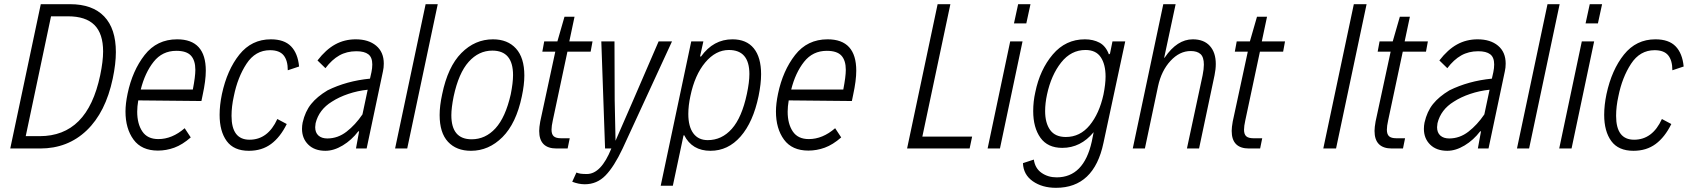

<svg xmlns="http://www.w3.org/2000/svg" viewBox="-20 -710 8070 918"><path d="M175 -690H315Q422 -690 478 -631.5Q534 -573 534 -461Q534 -405 519 -334Q485 -173 394.5 -86.5Q304 0 172 0H29ZM170 -59Q284 -59 356 -131Q428 -203 459 -350Q473 -417 473 -464Q473 -549 431.5 -590.5Q390 -632 305 -632H224L103 -59Z M964 -372Q964 -325 949 -256L943 -227L641 -230Q636 -200 636 -176Q636 -118 660.5 -81.5Q685 -45 737 -45Q803 -45 863 -97L892 -53Q852 -18 813.5 -4Q775 10 735 10Q657 10 618.5 -42.5Q580 -95 580 -177Q580 -214 590 -262Q613 -372 671.5 -447Q730 -522 827 -522Q964 -522 964 -372ZM653 -282H902Q914 -344 914 -376Q914 -421 893 -444Q872 -467 823 -467Q756 -467 714.5 -414.5Q673 -362 653 -282Z M1030 -161Q1030 -207 1041 -260Q1066 -376 1124.5 -449Q1183 -522 1275 -522Q1339 -522 1371.5 -488.5Q1404 -455 1410 -392L1356 -374Q1356 -421 1336 -445.5Q1316 -470 1271 -470Q1201 -470 1158.5 -405Q1116 -340 1098 -250Q1087 -201 1087 -156Q1087 -42 1173 -42Q1261 -42 1306 -141L1351 -117Q1320 -54 1276 -21.5Q1232 11 1170 11Q1098 11 1064 -35.5Q1030 -82 1030 -161Z M1815 -406Q1815 -386 1811 -369L1733 0H1682L1697 -82H1693Q1661 -40 1618.5 -14.5Q1576 11 1536 11Q1484 11 1454 -18.5Q1424 -48 1424 -94Q1424 -109 1427 -124Q1439 -177 1467.5 -212.5Q1496 -248 1546 -278Q1637 -323 1749 -334L1756 -365Q1760 -384 1760 -402Q1760 -436 1741 -450.5Q1722 -465 1684 -465Q1638 -465 1602.5 -445Q1567 -425 1536 -384L1498 -421Q1538 -473 1582.5 -497.5Q1627 -522 1681 -522Q1742 -522 1778.5 -491.5Q1815 -461 1815 -406ZM1713 -163 1738 -281Q1690 -276 1645.5 -261Q1601 -246 1567 -224Q1505 -186 1489 -121Q1487 -107 1487 -102Q1487 -76 1502.5 -62Q1518 -48 1545 -48Q1595 -48 1637 -80.5Q1679 -113 1713 -163Z M2015 -690H2073L1927 0H1869Z M2082 -160Q2082 -204 2094 -259Q2121 -391 2186 -456.5Q2251 -522 2337 -522Q2407 -522 2447 -478Q2487 -434 2487 -349Q2487 -305 2475 -249Q2448 -120 2382.5 -54.5Q2317 11 2232 11Q2162 11 2122 -32Q2082 -75 2082 -160ZM2422 -259Q2433 -314 2433 -351Q2433 -468 2334 -468Q2269 -468 2221 -414.5Q2173 -361 2149 -249Q2138 -194 2138 -159Q2138 -44 2235 -44Q2301 -44 2349 -96.5Q2397 -149 2422 -259Z M2558 -84Q2558 -101 2563 -129L2635 -463H2573L2582 -512H2645L2679 -630H2727L2702 -512H2813L2804 -463H2693L2623 -134Q2617 -107 2617 -90Q2617 -68 2627.5 -58.5Q2638 -49 2662 -49H2704L2694 0H2641Q2558 0 2558 -84Z M3193 -512 2957 0Q2916 87 2875 129Q2834 171 2776 171Q2747 171 2716 159L2736 115Q2746 119 2756.5 120.5Q2767 122 2786 122Q2854 122 2903 0H2873L2855 -512H2918L2919 -231L2923 -37L3008 -232L3129 -512Z M3285 -512H3343L3327 -440H3332Q3391 -522 3482 -522Q3549 -522 3584 -479Q3619 -436 3619 -355Q3619 -310 3607 -251Q3581 -126 3521 -57.5Q3461 11 3377 11Q3289 11 3251 -64L3248 -62L3197 178H3139ZM3551 -261Q3563 -317 3563 -356Q3563 -471 3465 -471Q3402 -471 3352 -411.5Q3302 -352 3281 -251Q3271 -205 3271 -165Q3271 -105 3295 -72.5Q3319 -40 3364 -40Q3431 -40 3479 -94Q3527 -148 3551 -261Z M4074 -372Q4074 -325 4059 -256L4053 -227L3751 -230Q3746 -200 3746 -176Q3746 -118 3770.5 -81.5Q3795 -45 3847 -45Q3913 -45 3973 -97L4002 -53Q3962 -18 3923.5 -4Q3885 10 3845 10Q3767 10 3728.5 -42.5Q3690 -95 3690 -177Q3690 -214 3700 -262Q3723 -372 3781.5 -447Q3840 -522 3937 -522Q4074 -522 4074 -372ZM3763 -282H4012Q4024 -344 4024 -376Q4024 -421 4003 -444Q3982 -467 3933 -467Q3866 -467 3824.5 -414.5Q3783 -362 3763 -282Z M4463 -690H4524L4390 -57H4628L4616 0H4317Z M4848 -690H4907L4887 -598H4828ZM4810 -512H4869L4761 0H4702Z M5360 -512 5256 -27Q5211 188 5029 188Q4963 188 4918 156.5Q4873 125 4871 70L4923 53Q4929 95 4960 116.5Q4991 138 5032 138Q5162 138 5200 -33L5209 -78Q5147 -3 5059 -3Q4989 -3 4954.5 -51.5Q4920 -100 4920 -179Q4920 -225 4930 -269Q4952 -377 5013.5 -449.5Q5075 -522 5167 -522Q5207 -522 5237 -506Q5267 -490 5282 -450L5287 -453L5299 -512ZM5266 -344Q5266 -402 5243 -436.5Q5220 -471 5170 -471Q5101 -471 5053.5 -411Q5006 -351 4986 -258Q4977 -216 4977 -179Q4977 -122 5001 -88.5Q5025 -55 5076 -55Q5144 -55 5190 -111Q5236 -167 5256 -258Q5266 -308 5266 -344Z M5542 -690H5601L5546 -433L5549 -435Q5608 -522 5683 -522Q5736 -522 5764.5 -490.5Q5793 -459 5793 -404Q5793 -379 5787 -350L5713 0H5655L5730 -350Q5736 -380 5736 -401Q5736 -437 5720 -451.5Q5704 -466 5673 -466Q5620 -466 5576.5 -419Q5533 -372 5517 -298L5454 0H5396Z M5869 -84Q5869 -101 5874 -129L5946 -463H5884L5893 -512H5956L5990 -630H6038L6013 -512H6124L6115 -463H6004L5934 -134Q5928 -107 5928 -90Q5928 -68 5938.5 -58.5Q5949 -49 5973 -49H6015L6005 0H5952Q5869 0 5869 -84Z M6453 -690H6514L6368 0H6307Z M6552 -84Q6552 -101 6557 -129L6629 -463H6567L6576 -512H6639L6673 -630H6721L6696 -512H6807L6798 -463H6687L6617 -134Q6611 -107 6611 -90Q6611 -68 6621.5 -58.5Q6632 -49 6656 -49H6698L6688 0H6635Q6552 0 6552 -84Z M7179 -406Q7179 -386 7175 -369L7097 0H7046L7061 -82H7057Q7025 -40 6982.5 -14.5Q6940 11 6900 11Q6848 11 6818 -18.5Q6788 -48 6788 -94Q6788 -109 6791 -124Q6803 -177 6831.5 -212.5Q6860 -248 6910 -278Q7001 -323 7113 -334L7120 -365Q7124 -384 7124 -402Q7124 -436 7105 -450.5Q7086 -465 7048 -465Q7002 -465 6966.5 -445Q6931 -425 6900 -384L6862 -421Q6902 -473 6946.5 -497.5Q6991 -522 7045 -522Q7106 -522 7142.5 -491.5Q7179 -461 7179 -406ZM7077 -163 7102 -281Q7054 -276 7009.5 -261Q6965 -246 6931 -224Q6869 -186 6853 -121Q6851 -107 6851 -102Q6851 -76 6866.5 -62Q6882 -48 6909 -48Q6959 -48 7001 -80.5Q7043 -113 7077 -163Z M7379 -690H7437L7291 0H7233Z M7581 -690H7640L7620 -598H7561ZM7543 -512H7602L7494 0H7435Z M7650 -161Q7650 -207 7661 -260Q7686 -376 7744.5 -449Q7803 -522 7895 -522Q7959 -522 7991.5 -488.5Q8024 -455 8030 -392L7976 -374Q7976 -421 7956 -445.5Q7936 -470 7891 -470Q7821 -470 7778.5 -405Q7736 -340 7718 -250Q7707 -201 7707 -156Q7707 -42 7793 -42Q7881 -42 7926 -141L7971 -117Q7940 -54 7896 -21.5Q7852 11 7790 11Q7718 11 7684 -35.5Q7650 -82 7650 -161Z"/></svg>

Font: Decalotype Light Italic
Style: Regular
Weight: 300
Italic angle: -12°
Designer: Alfredo Marco Pradil
Foundry: Alfredo Marco Pradil
Version: Version 1.0